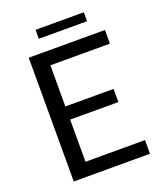

<svg xmlns="http://www.w3.org/2000/svg" viewBox="-153 -946 883 1045"><g transform="rotate(-20 288.5 -423.5)"><path d="M533.2 -79.1Q533.2 -59.6 533.2 0Q422.9 0 91.8 0Q91.8 -67.4 91.8 -268.6Q91.8 -380.9 91.8 -716.8Q202.1 -716.8 533.2 -716.8Q533.2 -696.3 533.2 -637.7Q447.3 -637.7 188.5 -637.7Q188.5 -578.1 188.5 -399.4Q257.8 -399.4 467.8 -399.4Q467.8 -380.9 467.8 -323.2Q397.5 -323.2 188.5 -323.2Q188.5 -262.7 188.5 -79.1Q274.4 -79.1 533.2 -79.1ZM178.7 -846.7Q249 -846.7 458 -846.7Q458 -834 458 -794.9Q388.7 -794.9 178.7 -794.9Q178.7 -807.6 178.7 -846.7Z"/></g></svg>

Font: Lato
Style: Regular
Weight: 400
Designer: Lukasz Dziedzic with Adam Twardoch and Botio Nikoltchev
Version: Version 2.015; 2015-08-06; http://www.latofonts.com/